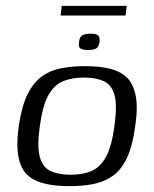

<svg xmlns="http://www.w3.org/2000/svg" viewBox="-20 -630 526 656"><path d="M216 6Q171 6 135 -2Q99 -10 75.5 -30.5Q52 -51 43.5 -92Q35 -133 44 -199Q54 -267 74 -307.5Q94 -348 123 -369Q152 -390 189.5 -397Q227 -404 271 -404Q317 -404 352.5 -396Q388 -388 411 -367.5Q434 -347 443 -306Q452 -265 442 -199Q433 -131 413.5 -90Q394 -49 364.5 -28.5Q335 -8 298 -1Q261 6 216 6ZM221 -33Q261 -33 291 -45Q321 -57 341 -92Q361 -127 371 -199Q381 -271 371 -306Q361 -341 334 -353Q307 -365 267 -365Q227 -365 196.5 -353Q166 -341 146 -306Q126 -271 116 -199Q106 -127 116.5 -92Q127 -57 154 -45Q181 -33 221 -33ZM282 -459Q266 -459 256.5 -463.5Q247 -468 250 -486Q252 -506 263.5 -510.5Q275 -515 290 -515Q306 -515 314 -510Q322 -505 320 -486Q317 -468 307 -463.5Q297 -459 282 -459ZM187 -577 191 -610H413L409 -577Z"/></svg>

Font: Genos
Style: Italic
Weight: 400
Italic angle: -8°
Version: Version 1.010